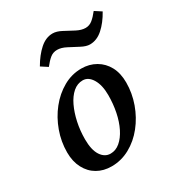

<svg xmlns="http://www.w3.org/2000/svg" viewBox="-154 -730 783 842"><g transform="rotate(-30 237.0 -309.5)"><path d="M168.9 7.8Q127.9 7.8 96.7 -10.3Q65.4 -28.3 47.4 -62.5Q29.3 -96.7 29.3 -142.6Q29.3 -197.3 47.9 -248.5Q66.4 -299.8 99.1 -340.8Q131.8 -381.8 174.8 -406.2Q217.8 -430.7 266.6 -430.7Q306.6 -430.7 338.9 -412.1Q371.1 -393.6 389.2 -359.9Q407.2 -326.2 407.2 -279.3Q407.2 -225.6 388.7 -173.8Q370.1 -122.1 337.4 -81.1Q304.7 -40 261.2 -16.1Q217.8 7.8 168.9 7.8ZM192.4 -43Q218.8 -43 240.7 -61.5Q262.7 -80.1 278.8 -112.3Q294.9 -144.5 303.2 -185.5Q311.5 -226.6 311.5 -270.5Q311.5 -321.3 293 -352.1Q274.4 -382.8 246.1 -382.8Q218.8 -382.8 196.8 -363.8Q174.8 -344.7 159.2 -312Q143.6 -279.3 134.8 -238.3Q126 -197.3 126 -153.3Q126 -99.6 144.5 -71.3Q163.1 -43 192.4 -43ZM440.4 -622.1 473.6 -600.6Q449.2 -556.6 418.9 -529.8Q388.7 -502.9 353.5 -502.9Q335 -502.9 310.1 -516.1Q285.2 -529.3 260.7 -542Q236.3 -554.7 215.8 -554.7Q195.3 -554.7 180.2 -542.5Q165 -530.3 147.5 -507.8L114.3 -529.3Q139.6 -573.2 169.9 -600.1Q200.2 -627 234.4 -627Q254.9 -627 279.3 -613.8Q303.7 -600.6 328.1 -587.9Q352.5 -575.2 373 -575.2Q392.6 -575.2 408.2 -587.9Q423.8 -600.6 440.4 -622.1Z"/></g></svg>

Font: Crimson Pro Medium
Style: Italic
Weight: 500
Italic angle: -12°
Designer: Jacques Le Bailly
Foundry: Baron von Fonthausen
Version: Version 1.003